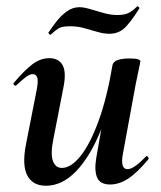

<svg xmlns="http://www.w3.org/2000/svg" viewBox="-20 -581 516 614"><path d="M127 13Q85 13 67.5 -19.5Q50 -52 63 -119L98 -297Q103 -326 98.5 -335Q94 -344 85 -344Q75 -344 62 -334Q49 -324 33 -309Q29 -305 25 -309Q21 -313 25 -317Q57 -355 83 -375Q109 -395 138 -395Q168 -395 180.5 -372Q193 -349 182 -297L151 -138Q141 -90 149 -67Q157 -44 178 -44Q207 -44 237.5 -82Q268 -120 295 -193.5Q322 -267 340 -374L358 -373Q339 -255 304 -168Q269 -81 224 -34Q179 13 127 13ZM332 9Q300 9 290.5 -13.5Q281 -36 288 -77L340 -374Q345 -394 396 -394Q416 -394 422.5 -391Q429 -388 429 -386Q429 -382 424 -360Q419 -338 414 -312L373 -89Q364 -40 388 -40Q398 -40 412.5 -50Q427 -60 446 -80Q449 -84 453 -79.5Q457 -75 454 -71Q418 -28 389.5 -9.5Q361 9 332 9ZM142 -470Q141 -469 137.5 -472Q134 -475 135 -477Q145 -492 159.5 -511Q174 -530 193 -544Q212 -558 234 -558Q248 -558 268 -552Q288 -546 311 -539.5Q334 -533 355 -533Q377 -533 390 -539Q403 -545 418 -560Q420 -562 423.5 -559Q427 -556 425 -553Q394 -504 375 -488.5Q356 -473 330 -473Q312 -473 291.5 -479Q271 -485 249.5 -491Q228 -497 205 -497Q178 -497 167.5 -490.5Q157 -484 142 -470Z"/></svg>

Font: Cormorant Infant Light
Style: Italic
Weight: 300
Italic angle: -10°
Designer: Christian Thalmann (Catharsis Fonts)
Foundry: Catharsis Fonts
Version: Version 4.001